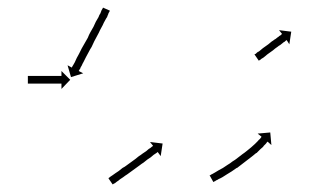

<svg xmlns="http://www.w3.org/2000/svg" viewBox="-20 -557 837 503"><path d="M54 -358Q55 -358 55.5 -358Q56 -358 57 -358Q58 -358 59 -358Q60 -358 61 -358Q62 -358 63.5 -358Q65 -358 67 -358Q68 -358 70 -358Q72 -358 73 -358Q75 -358 77 -358Q79 -358 81 -358Q83 -358 85 -358Q87 -358 89 -358Q91 -358 93 -358Q95 -358 97 -358Q99 -358 101 -358Q103 -358 105 -358Q107 -358 109 -358Q111 -358 113 -358Q115 -358 116.5 -358Q118 -358 120 -358Q122 -358 123.5 -358Q125 -358 127 -358Q128 -358 129.5 -358Q131 -358 132 -358Q134 -358 135 -358Q136 -358 137 -358Q137 -358 138 -358Q139 -358 140 -358Q140 -358 140 -358Q140 -358 141 -358V-371L164 -348L141 -324V-338Q140 -338 140 -338Q140 -338 140 -338Q139 -338 138 -338Q137 -338 137 -338Q136 -338 135 -338Q134 -338 132 -338Q131 -338 129.5 -338Q128 -338 127 -338Q125 -338 123.5 -338Q122 -338 120 -338Q118 -338 116.5 -338Q115 -338 113 -338Q111 -338 109 -338Q107 -338 105 -338Q103 -338 101 -338Q99 -338 97 -338Q95 -338 93 -338Q91 -338 89 -338Q87 -338 85 -338Q83 -338 81 -338Q79 -338 77 -338Q75 -338 73 -338Q72 -338 70 -338Q68 -338 67 -338Q65 -338 63.5 -338Q62 -338 61 -338Q60 -338 59 -338Q58 -338 57 -338Q56 -338 55.5 -338Q55 -338 54 -338Q54 -338 53.5 -338Q53 -338 53 -338V-358Q53 -358 53.5 -358Q54 -358 54 -358ZM267 -527Q266 -525 264 -522V-521Q263 -518 261 -514V-513Q258 -509 255 -503Q252 -498 249 -491Q246 -485 242 -478Q239 -471 235 -464Q231 -457 227 -449Q224 -442 220 -434Q216 -428 212 -420Q208 -413 205 -407Q202 -401 199 -395Q196 -390 194 -385Q191 -381 190 -377Q188 -375 187 -372Q186 -371 186 -371L198 -365L166 -355L157 -386L168 -380Q169 -381 169 -382Q170 -384 172 -387Q174 -390 176 -394Q178 -399 181 -405Q184 -410 187 -416Q190 -422 194 -430Q198 -437 202 -444Q206 -451 210 -458Q213 -466 217 -473Q221 -480 225 -487Q228 -494 231 -500Q235 -507 238 -512Q240 -518 243 -522Q245 -527 246 -530Q248 -533 249 -535Q249 -536 250 -537L268 -529Q267 -528 267 -527Z M265 -91Q267 -92 269 -94Q271 -95 275 -98Q279 -101 282 -103Q287 -106 291 -109Q296 -113 301 -117Q307 -120 312 -124Q317 -128 323 -132Q328 -136 334 -140Q339 -144 344 -148Q349 -151 354 -155Q359 -158 363 -161Q367 -164 370 -167Q374 -169 376 -171Q378 -173 380 -174Q380 -174 381 -175L373 -185L406 -181L401 -148L393 -159Q393 -158 392 -158Q390 -156 388 -155Q385 -153 382 -151Q379 -148 375 -145Q371 -142 366 -139Q361 -135 356 -131Q351 -128 346 -124Q340 -120 335 -116Q329 -112 324 -108Q318 -104 313 -100Q308 -97 303 -93Q298 -90 294 -87Q291 -84 286 -81Q283 -79 281 -77Q278 -76 277 -75Q276 -74 275 -74L264 -90Q265 -90 265 -91Z M531 -98Q533 -100 536 -101Q539 -103 543 -105Q543 -105 543 -105Q543 -105 543 -105Q543 -105 543 -105Q543 -105 543 -105Q548 -108 553 -111Q553 -111 553 -111Q553 -111 553 -111Q553 -111 553 -111Q553 -111 553 -111Q558 -114 564 -117Q564 -117 564 -117Q564 -117 564 -117Q564 -117 564 -117Q564 -117 564 -117Q570 -121 576 -125Q576 -125 576 -125Q576 -125 576 -125Q576 -125 576 -125Q576 -125 576 -125Q583 -129 589 -134Q589 -134 589 -134Q589 -134 589 -134Q589 -134 589 -134Q589 -134 589 -134Q596 -138 602 -143Q602 -143 602 -143Q602 -143 602 -143Q602 -143 602 -143Q602 -143 602 -143Q609 -148 615 -153Q615 -153 615 -153Q615 -153 615 -153Q615 -153 615 -153Q615 -153 615 -153Q621 -157 627 -162Q627 -162 627 -162Q627 -162 627 -162Q627 -162 627 -162Q627 -162 627 -162Q633 -167 638 -171Q638 -171 638 -171Q638 -171 638 -171Q638 -171 638 -171Q638 -171 638 -171Q643 -176 648 -180Q648 -180 648 -180Q648 -180 648 -180Q648 -180 648 -180Q648 -180 648 -180Q652 -184 655 -187Q655 -187 655 -187Q655 -187 655 -187Q655 -187 655 -187Q655 -187 655 -187Q658 -191 661 -193Q661 -193 661 -193Q661 -193 661 -193Q661 -193 661 -193Q661 -193 661 -193Q663 -196 664 -197Q664 -197 664 -197Q664 -197 664 -197Q664 -197 664 -197Q664 -197 664 -197Q665 -198 665 -199L655 -207L688 -210L691 -177L681 -186Q680 -185 679 -184Q679 -184 679 -184Q679 -184 679 -184Q679 -184 679 -184Q679 -184 679 -184Q678 -182 676 -180Q676 -180 676 -180Q676 -180 676 -180Q676 -180 676 -180Q676 -180 676 -180Q673 -177 670 -174Q670 -174 670 -174Q670 -174 670 -173Q670 -173 670 -173Q670 -173 670 -173Q666 -170 662 -166Q662 -166 661.5 -165.5Q661 -165 661 -165Q661 -165 661 -165Q661 -165 661 -165Q657 -161 652 -156Q652 -156 652 -156Q652 -156 651 -156Q651 -156 651 -156Q651 -156 651 -156Q646 -152 640 -147Q640 -147 640 -147Q640 -147 640 -147Q640 -147 640 -147Q640 -147 640 -147Q634 -142 627 -137Q627 -137 627 -137Q627 -137 627 -137Q627 -137 627 -137Q627 -137 627 -137Q621 -132 614 -127Q614 -127 614 -127Q614 -127 614 -127Q614 -127 614 -127Q614 -127 614 -127Q607 -122 601 -117Q601 -117 601 -117Q601 -117 600 -117Q600 -117 600 -117Q600 -117 600 -117Q594 -113 587 -108Q587 -108 587 -108Q587 -108 587 -108Q587 -108 587 -108Q587 -108 587 -108Q581 -104 574 -100Q574 -100 574 -100Q574 -100 574 -100Q574 -100 574 -100Q574 -100 574 -100Q569 -97 563 -93Q563 -93 563 -93Q563 -93 563 -93Q563 -93 563 -93Q563 -93 563 -93Q558 -90 553 -88Q553 -88 553 -88Q553 -88 553 -88Q553 -88 553 -88Q553 -88 553 -88Q549 -85 545 -84V-83Q543 -82 540 -81Q540 -80 539 -80L529 -98Q530 -98 531 -98Z M647 -415Q648 -415 648.5 -415.5Q649 -416 650 -416Q651 -417 653 -419Q654 -420 655.5 -421Q657 -422 658 -422Q659 -423 660.5 -424Q662 -425 663 -426Q665 -428 666.5 -429Q668 -430 669 -431Q672 -433 676 -436Q678 -437 679.5 -438.5Q681 -440 683 -441Q684 -442 686 -443.5Q688 -445 689 -446Q691 -448 696 -451Q697 -452 698.5 -453Q700 -454 702 -455Q703 -456 704.5 -457Q706 -458 707 -459Q709 -460 710 -461Q711 -462 712 -463Q713 -463 714 -464Q715 -465 716 -465Q716 -466 716.5 -466.5Q717 -467 718 -467Q719 -468 719 -468L711 -478L743 -474L738 -441L731 -452Q730 -452 730 -451.5Q730 -451 730 -451Q729 -451 727 -449Q727 -449 726 -448Q725 -447 724 -447Q723 -446 721.5 -445Q720 -444 719 -443Q718 -442 716.5 -441Q715 -440 714 -439Q712 -438 710.5 -437Q709 -436 708 -435Q706 -434 704.5 -432.5Q703 -431 701 -430Q700 -429 698 -427.5Q696 -426 695 -425Q692 -423 688 -420Q686 -419 684.5 -417.5Q683 -416 681 -415Q680 -414 678.5 -413Q677 -412 675 -410Q674 -409 672.5 -408Q671 -407 670 -406Q668 -405 665 -403Q664 -402 663 -401.5Q662 -401 662 -400Q661 -400 659 -399Q659 -398 658 -398L647 -414Q647 -414 647 -414Q647 -414 647 -415Z"/></svg>

Font: FRB American Cursive Just Arrows
Style: Italic
Weight: 400
Italic angle: -25°
Version: Version 2.0;Modular Font Editor K font №1